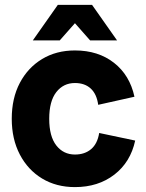

<svg xmlns="http://www.w3.org/2000/svg" viewBox="-20 -750 596 784"><path d="M286 14Q210 14 152 -21Q94 -56 61 -119Q28 -182 28 -265Q28 -349 61 -411.5Q94 -474 152 -509Q210 -544 286 -544Q381 -544 445.5 -493.5Q510 -443 529 -355L381 -322Q375 -366 350.5 -388.5Q326 -411 286 -411Q239 -411 210 -374Q181 -337 181 -265Q181 -193 210 -156Q239 -119 286 -119Q326 -119 352 -141Q378 -163 385 -207L532 -176Q513 -88 447 -37Q381 14 286 14ZM348 -585 220 -730H356L458 -585ZM114 -585 216 -730H352L224 -585Z"/></svg>

Font: Radio Canada Big
Style: Bold
Weight: 700
Designer: Étienne Aubert Bonn
Foundry: Coppers and Brasses
Version: Version 1.001